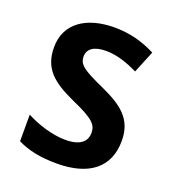

<svg xmlns="http://www.w3.org/2000/svg" viewBox="-109 -637 660 732"><g transform="rotate(20 221.5 -271.5)"><path d="M406 -156C406 -245 352 -283 267 -322C180 -361 159 -376 159 -409C159 -440 185 -458 233 -458C277 -458 320 -443 363 -422L400 -512C347 -539 294 -553 233 -553C117 -553 41 -499 41 -404C41 -317 89 -278 179 -237C270 -197 287 -178 287 -145C287 -109 261 -86 202 -86C149 -86 87 -106 42 -130V-22C87 0 136 10 202 10C333 10 406 -48 406 -156Z"/></g></svg>

Font: Noto Sans Arabic SemCond SemBd
Style: Regular
Weight: 600
Width: 4
Designer: Monotype Design Team, Nadine Chahine, Nizar Qandah and Khaled Hosny
Foundry: Monotype Imaging Inc.
Version: Version 2.012